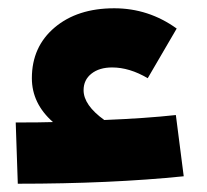

<svg xmlns="http://www.w3.org/2000/svg" viewBox="-20 -444 501 464"><path d="M405 -166 424 -18Q247 0 23 0L18 -148Q78 -148 108 -149Q57 -194 57 -255Q57 -331 112 -377.5Q167 -424 256 -424Q339 -424 407 -375L337 -255Q293 -281 251 -281Q220 -281 201 -266Q182 -251 182 -226Q182 -190 232 -154Q332 -158 405 -166Z"/></svg>

Font: FiraGO ExtraBold
Style: Regular
Weight: 800
Designer: bBox Type
Foundry: bBox Type GmbH
Version: Version 1.001;PS 001.001;hotconv 1.0.88;makeotf.lib2.5.64775